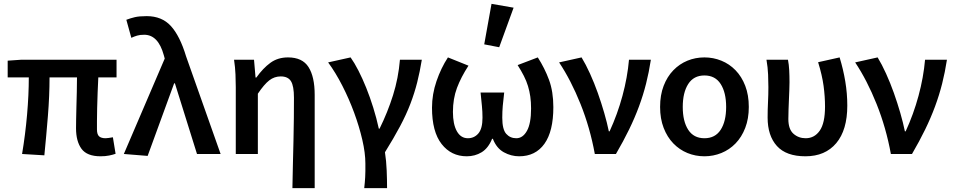

<svg xmlns="http://www.w3.org/2000/svg" viewBox="-20 -802 4971 1000"><path d="M504 12Q433 12 404.5 -27Q376 -66 376 -134Q376 -149 376.5 -179Q377 -209 378 -246Q379 -283 380 -323Q381 -363 381 -399H238Q238 -303 229.5 -198Q221 -93 211 7L95 0Q112 -102 121 -205Q130 -308 130 -399H20V-486L92 -491H587V-399H492Q490 -362 488.5 -320Q487 -278 486 -239.5Q485 -201 485 -171Q485 -141 485 -128Q485 -102 496 -92Q507 -82 530 -82Q537 -82 546 -83.5Q555 -85 568 -87L582 -1Q568 4 548.5 8Q529 12 504 12Z M749 10 625 0 838 -497 833 -515Q804 -621 731 -621Q709 -621 694 -616.5Q679 -612 664 -605L638 -699Q659 -707 682 -712.5Q705 -718 744 -718Q823 -718 870 -666.5Q917 -615 949 -509L1129 0H1006L891 -368H887Z M1503 178Q1504 119 1505.5 56Q1507 -7 1508.5 -68.5Q1510 -130 1510.5 -187.5Q1511 -245 1511 -293Q1511 -354 1495.5 -379Q1480 -404 1442 -404Q1409 -404 1382.5 -383.5Q1356 -363 1323 -314V0H1208V-348Q1208 -377 1206.5 -414Q1205 -451 1199 -491H1303L1311 -398H1315Q1350 -447 1388.5 -475Q1427 -503 1480 -503Q1555 -503 1587 -452.5Q1619 -402 1619 -308V178Z M1877 178Q1879 162 1880 148.5Q1881 135 1882 120.5Q1883 106 1883 89Q1883 72 1883 49Q1883 -5 1867 -74Q1851 -143 1824.5 -215Q1798 -287 1763 -355.5Q1728 -424 1689 -477L1806 -503Q1826 -475 1847 -434Q1868 -393 1887.5 -344.5Q1907 -296 1924 -241.5Q1941 -187 1953 -132H1957Q1999 -217 2027 -306Q2055 -395 2063 -491H2177Q2167 -429 2153 -373.5Q2139 -318 2117.5 -261.5Q2096 -205 2063.5 -144Q2031 -83 1985 -9Q1992 36 1994 86Q1996 136 1996 178Z M2411 12Q2330 12 2280 -52Q2230 -116 2230 -241Q2230 -311 2253.5 -379.5Q2277 -448 2313 -503L2420 -460Q2381 -400 2360 -344Q2339 -288 2339 -219Q2339 -155 2359.5 -118.5Q2380 -82 2417 -82Q2450 -82 2471.5 -107Q2493 -132 2493 -189Q2493 -221 2490 -250Q2487 -279 2483 -320H2606Q2601 -279 2598.5 -250Q2596 -221 2596 -189Q2596 -128 2616.5 -105Q2637 -82 2669 -82Q2703 -82 2724.5 -120.5Q2746 -159 2746 -237Q2746 -271 2742 -299Q2738 -327 2730 -353.5Q2722 -380 2708.5 -406.5Q2695 -433 2676 -463L2781 -503Q2817 -447 2839.5 -386Q2862 -325 2862 -244Q2862 -118 2815.5 -53Q2769 12 2684 12Q2642 12 2604 -9Q2566 -30 2547 -79H2543Q2523 -30 2488.5 -9Q2454 12 2411 12ZM2502 -571 2540 -782 2655 -762 2580 -556Z M3078 0Q3053 -137 3003.5 -260.5Q2954 -384 2892 -477L3009 -503Q3031 -467 3053 -418.5Q3075 -370 3093.5 -318Q3112 -266 3127 -214Q3142 -162 3151 -118H3155Q3196 -207 3222 -303Q3248 -399 3256 -491H3370Q3360 -426 3345 -366.5Q3330 -307 3308 -247.5Q3286 -188 3256.5 -127.5Q3227 -67 3188 0Z M3649 12Q3602 12 3560.5 -5Q3519 -22 3487 -55Q3455 -88 3436.5 -136Q3418 -184 3418 -245Q3418 -307 3436.5 -355Q3455 -403 3487 -436Q3519 -469 3560.5 -486Q3602 -503 3649 -503Q3695 -503 3737 -486Q3779 -469 3811 -436Q3843 -403 3861.5 -355Q3880 -307 3880 -245Q3880 -184 3861.5 -136Q3843 -88 3811 -55Q3779 -22 3737 -5Q3695 12 3649 12ZM3649 -82Q3705 -82 3733.5 -126Q3762 -170 3762 -245Q3762 -320 3733.5 -364.5Q3705 -409 3649 -409Q3593 -409 3564.5 -364.5Q3536 -320 3536 -245Q3536 -170 3564.5 -126Q3593 -82 3649 -82Z M4175 12Q4075 12 4026.5 -41.5Q3978 -95 3978 -190Q3978 -230 3980 -269.5Q3982 -309 3982 -348Q3982 -377 3980.5 -414Q3979 -451 3972 -491H4084Q4089 -465 4090.5 -436Q4092 -407 4092 -373Q4092 -355 4091 -332Q4090 -309 4089 -283.5Q4088 -258 4087 -232Q4086 -206 4086 -182Q4086 -129 4112.5 -105.5Q4139 -82 4176 -82Q4222 -82 4249.5 -121.5Q4277 -161 4277 -247Q4277 -299 4269.5 -354.5Q4262 -410 4241 -478L4353 -503Q4372 -441 4382.5 -378Q4393 -315 4393 -252Q4393 -125 4335.5 -56.5Q4278 12 4175 12Z M4620 0Q4595 -137 4545.5 -260.5Q4496 -384 4434 -477L4551 -503Q4573 -467 4595 -418.5Q4617 -370 4635.5 -318Q4654 -266 4669 -214Q4684 -162 4693 -118H4697Q4738 -207 4764 -303Q4790 -399 4798 -491H4912Q4902 -426 4887 -366.5Q4872 -307 4850 -247.5Q4828 -188 4798.5 -127.5Q4769 -67 4730 0Z"/></svg>

Font: Giro Sans Semibold
Style: Regular
Weight: 600
Designer: Paul D. Hunt
Foundry: Adobe Systems Incorporated
Version: Version 1.000;PS 1.0;hotconv 1.0.88;makeotf.lib2.5.647800